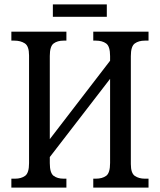

<svg xmlns="http://www.w3.org/2000/svg" viewBox="-20 -859 732 879"><path d="M32 0V-41H49Q77 -41 95 -54Q113 -67 113 -112V-605Q113 -648 93.5 -660.5Q74 -673 46 -673H32V-714H284V-673H271Q243 -673 225.5 -660Q208 -647 208 -603V-222L484 -581V-602Q484 -647 466 -660Q448 -673 419 -673H407V-714H660V-673H643Q615 -673 597 -660Q579 -647 579 -602V-108Q579 -66 597.5 -53.5Q616 -41 643 -41H660V0H407V-41H419Q448 -41 466 -54Q484 -67 484 -113V-498L208 -140V-112Q208 -67 225.5 -54Q243 -41 271 -41H284V0ZM222 -782V-839H469V-782Z"/></svg>

Font: Noto Serif Condensed
Style: Regular
Weight: 400
Width: 3
Designer: Monotype Design Team
Foundry: Monotype Imaging Inc.
Version: Version 2.013; ttfautohint (v1.8.4.7-5d5b)